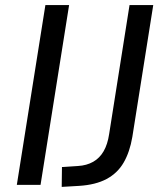

<svg xmlns="http://www.w3.org/2000/svg" viewBox="-20 -725 633 753"><path d="M46 0 158 -705H251L139 0ZM222 8 223 -70 286 -74Q320 -76 345.5 -90.5Q371 -105 386.5 -132Q402 -159 408 -199L488 -705H581L499 -188Q489 -129 465 -87.5Q441 -46 398 -23Q355 0 290 4Z"/></svg>

Font: Nunito Sans 12pt ExtraLight 12pt Medium
Style: Italic
Weight: 500
Italic angle: -9°
Version: Version 3.101;gftools[0.9.27]